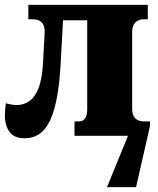

<svg xmlns="http://www.w3.org/2000/svg" viewBox="-20 -556 645 786"><path d="M81 10Q38 10 19 -16Q0 -42 0 -85Q0 -96 1 -108Q2 -120 4 -133Q16 -130 26.5 -128Q37 -126 48 -126Q77 -126 99.5 -141.5Q122 -157 137 -193.5Q152 -230 156 -296Q157 -315 158.5 -343.5Q160 -372 161.5 -396.5Q163 -421 163 -427Q163 -477 114 -477H96V-536H585V-477H567Q547 -477 534 -464Q521 -451 521 -425V-111Q521 -84 534 -71.5Q547 -59 567 -59H594V-40L537 210H418L504 0H285V-59H303Q337 -59 337 -108V-473H238L228 -291Q220 -140 186 -65Q152 10 81 10Z"/></svg>

Font: Noto Serif SemiCondensed Black
Style: Regular
Weight: 900
Width: 4
Designer: Monotype Design Team
Foundry: Monotype Imaging Inc.
Version: Version 2.014; ttfautohint (v1.8.4.7-5d5b)